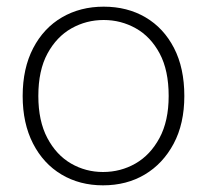

<svg xmlns="http://www.w3.org/2000/svg" viewBox="-20 -544 621 576"><path d="M289 12Q219 12 164.5 -20.5Q110 -53 79 -113.5Q48 -174 48 -256Q48 -339 79.5 -399.5Q111 -460 166 -492Q221 -524 291 -524Q362 -524 416.5 -492Q471 -460 502 -400Q533 -340 533 -256Q533 -173 501 -113Q469 -53 414.5 -20.5Q360 12 289 12ZM289 -28Q342 -28 386.5 -53.5Q431 -79 458.5 -130Q486 -181 486 -256Q486 -333 459 -383.5Q432 -434 387.5 -459Q343 -484 291 -484Q239 -484 194.5 -459Q150 -434 122.5 -383.5Q95 -333 95 -256Q95 -181 122 -130Q149 -79 193 -53.5Q237 -28 289 -28Z"/></svg>

Font: DM Sans 12pt ExtraLight
Style: Regular
Weight: 250
Version: Version 4.004;gftools[0.9.30]